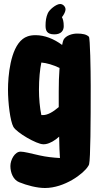

<svg xmlns="http://www.w3.org/2000/svg" viewBox="-20 -707 499 961"><path d="M252 -535C285 -535 299 -553 299 -576C299 -599 295 -612 290 -621C301 -635 308 -650 308 -660C308 -674 295 -687 281 -687C261 -687 226 -658 219 -640C211 -622 208 -602 208 -579C208 -556 213 -535 252 -535ZM426 115C433 87 434 -98 434 -277C434 -359 431 -517 425 -523C413 -535 393 -539 366 -539C343 -539 310 -530 298 -508C296 -503 293 -494 291 -482C249 -513 203 -531 158 -531C126 -531 107 -522 94 -512C31 -464 20 -324 20 -258C20 -192 31 -101 47 -72C63 -43 164 15 196 15C202 15 206 15 210 14C231 10 254 -3 276 -23C277 25 278 59 280 84C245 82 210 78 179 71C131 60 100 52 83 52C54 52 32 93 32 124C32 157 46 193 76 205C115 221 165 234 205 234C303 234 399 162 421 125C423 122 425 119 426 115ZM195 -131H187C179 -168 175 -216 175 -258C175 -311 180 -362 187 -394C213 -392 247 -382 278 -367C275 -329 274 -288 274 -249V-171C245 -146 218 -131 195 -131Z"/></svg>

Font: Manosque
Style: Regular
Weight: 400
Designer: Ariel Martín Pérez
Foundry: Ariel Martín Pérez
Version: Version 1.005;hotconv 1.0.109;makeotfexe 2.5.65596